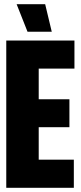

<svg xmlns="http://www.w3.org/2000/svg" viewBox="-20 -893 384 913"><path d="M9.8 -700.2H334V-566.9H164.1V-420.9H310.1V-288.1H164.1V-133.8H331.1V0H9.8ZM59.1 -873H194.8L226.1 -742.2H110.8Z"/></svg>

Font: Quaderni
Style: Regular
Weight: 400
Designer: Romain Laurent, Daphné Lejeune, Alexandre D’Hubert
Foundry: ESAD Valence
Version: Version 1.000;FEAKit 1.0